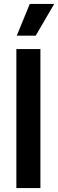

<svg xmlns="http://www.w3.org/2000/svg" viewBox="-20 -954 295 974"><path d="M63 0V-705H185V0ZM161 -773H65L131 -934H255Z"/></svg>

Font: Bricolage Grotesque SemiCondensed SemiBold
Style: Regular
Weight: 600
Width: 4
Designer: Mathieu Triay
Foundry: Atelier Triay
Version: Version 1.001;gftools[0.9.33.dev8+g029e19f]